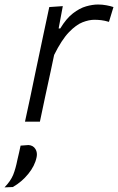

<svg xmlns="http://www.w3.org/2000/svg" viewBox="-68 -526 511 830"><path d="M40 0Q52 -56 63 -106.5Q73.5 -157.5 86.5 -219.5L97 -269Q107 -316.5 119.2 -374.5Q131.5 -432.5 145 -495.5L203.5 -499.5L185.5 -403H192.5Q218.5 -446 247.2 -468.2Q276 -490.5 304 -498.5Q332 -506.5 356 -506.5Q374 -506.5 391.8 -503.2Q409.5 -500 422.5 -495.5L403 -431.5Q384.5 -437 369.5 -438.8Q354.5 -440.5 339.5 -440.5Q317 -440.5 289 -429.8Q261 -419 229.8 -386.5Q198.5 -354 166 -288.5L151 -217.5Q138 -158 127 -106.8Q116 -55.5 104.5 0ZM-48.5 284Q-22 256.5 -11.2 230.2Q-0.5 204 7.5 163.5L14.5 133.5Q17.5 118 21 103.5L55.5 101Q75.5 102.5 85 118Q91.5 128.5 91.5 141.5Q91.5 148 90 154.5Q82.5 191 54.2 225.8Q26 260.5 -12.5 282.5Z"/></svg>

Font: Heraclito Light
Style: Italic
Weight: 300
Italic angle: -12°
Designer: Kostas Bartsokas (font) & Cristiano Sobral (main changes)
Foundry: Kostas Bartsokas (font) & Cristiano Sobral (main changes)
Version: Version 1.00;July 8, 2020;FontCreator 13.0.0.2655 64-bit